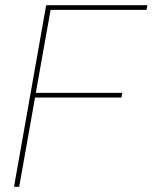

<svg xmlns="http://www.w3.org/2000/svg" viewBox="-20 -720 588 740"><path d="M34 0 158 -700H548L545 -682H175L118 -362H451L448 -344H115L54 0Z"/></svg>

Font: DM Sans 16pt Thin
Style: Italic
Weight: 250
Italic angle: -10°
Version: Version 4.004;gftools[0.9.30]